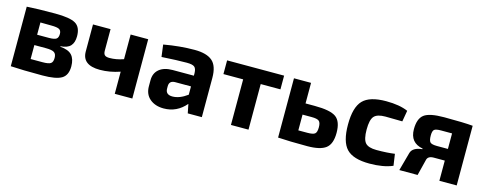

<svg xmlns="http://www.w3.org/2000/svg" viewBox="-26 -1018 3884 1542"><g transform="rotate(15 1915.5 -247.5)"><path d="M406 -256V-252Q474 -247 503 -215Q532 -183 532 -122Q532 -48 485 -20Q438 8 326 8Q157 8 62 2V-493Q147 -499 298 -499Q420 -499 467 -471.5Q514 -444 514 -368Q514 -315 488.5 -287.5Q463 -260 406 -256ZM201 -297H298Q343 -297 359.5 -308Q376 -319 376 -350Q376 -378 358 -388Q340 -398 291 -398L201 -399ZM201 -95H301Q349 -95 367 -106.5Q385 -118 385 -153Q385 -186 366 -198.5Q347 -211 298 -211H201Z M1072 -493V0H926V-184Q841 -155 760 -155Q613 -155 613 -268V-493H759V-314Q759 -288 770.5 -277.5Q782 -267 810 -267Q867 -267 926 -288V-493Z M1212 -383 1199 -483Q1332 -507 1455 -507Q1555 -507 1602.5 -466.5Q1650 -426 1650 -326V0H1533L1518 -75Q1444 12 1335 12Q1264 12 1219.5 -25.5Q1175 -63 1175 -130V-180Q1175 -239 1215 -272Q1255 -305 1326 -305H1502V-327Q1501 -364 1484.5 -377.5Q1468 -391 1421 -391Q1340 -391 1212 -383ZM1321 -169V-150Q1321 -99 1378 -99Q1437 -99 1502 -147V-216H1369Q1321 -215 1321 -169Z M2202 -379H2038V0H1892V-379H1728V-493H2202Z M2426 -322H2502Q2632 -322 2680 -287.5Q2728 -253 2728 -158Q2728 -65 2681.5 -29.5Q2635 6 2527 6Q2373 6 2288 0H2284V-493H2426ZM2426 -98H2502Q2548 -98 2563.5 -110.5Q2579 -123 2579 -164Q2579 -203 2563.5 -216Q2548 -229 2502 -229H2426Z M3224 -117 3238 -21Q3161 12 3046 12Q2910 12 2854.5 -46.5Q2799 -105 2799 -247Q2799 -390 2855 -448.5Q2911 -507 3048 -507Q3160 -507 3230 -476L3214 -384Q3106 -386 3073 -386Q3005 -386 2979.5 -357Q2954 -328 2954 -247Q2954 -166 2979.5 -137Q3005 -108 3073 -108Q3161 -108 3224 -117Z M3428 -210V-215Q3320 -235 3320 -348Q3320 -435 3364 -469Q3408 -503 3531 -503Q3697 -503 3769 -496V0H3625V-168H3534Q3484 -168 3477 -132L3444 0H3292L3334 -153Q3348 -202 3428 -210ZM3625 -265V-394H3534Q3490 -394 3477 -382.5Q3464 -371 3464 -334Q3464 -292 3477 -278.5Q3490 -265 3534 -265Z"/></g></svg>

Font: Exo 2.0
Style: Bold
Weight: 700
Designer: Natanael Gama
Version: Version 1.001;PS 001.001;hotconv 1.0.70;makeotf.lib2.5.58329